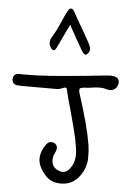

<svg xmlns="http://www.w3.org/2000/svg" viewBox="-62 -1005 713 1051"><g transform="rotate(5 294.0 -480.0)"><path d="M0 -548.8Q2 -565.4 11.7 -572.3Q17.6 -576.2 23.9 -577.1Q30.3 -578.1 35.2 -578.1Q42 -578.1 45.9 -577.1H54.7Q130.9 -577.1 206.5 -582.5Q282.2 -587.9 358.4 -595.7Q374 -597.7 389.6 -598.6Q405.3 -599.6 420.9 -601.6Q430.7 -603.5 439.9 -604Q449.2 -604.5 459 -605.5Q475.6 -607.4 493.2 -609.4Q510.7 -611.3 528.3 -612.3Q539.1 -612.3 551.8 -610.4Q564.5 -608.4 572.3 -600.6Q582 -590.8 580.1 -575.2Q578.1 -556.6 565.4 -544.9Q553.7 -533.2 534.2 -533.2Q526.4 -533.2 517.6 -536.1Q500 -542 480.5 -542Q469.7 -542 459 -541Q448.2 -540 437.5 -538.1Q426.8 -536.1 416 -535.2Q405.3 -534.2 394.5 -534.2Q376 -532.2 371.1 -527.3Q366.2 -519.5 372.1 -500Q376 -485.4 382.8 -466.8Q401.4 -407.2 418 -346.7Q434.6 -286.1 445.3 -223.6Q450.2 -189.5 449.7 -150.9Q449.2 -112.3 429.7 -75.2Q389.6 -1 315.4 0H312.5Q271.5 0 245.6 -19Q219.7 -38.1 200.2 -72.3Q165 -131.8 210 -201.2Q212.9 -205.1 220.7 -213.4Q228.5 -221.7 242.2 -221.7Q246.1 -221.7 253.9 -219.7Q264.6 -214.8 268.6 -209.5Q272.5 -204.1 273.4 -199.2Q276.4 -188.5 270.5 -173.8Q268.6 -169.9 268.6 -169.9Q264.6 -161.1 261.2 -152.3Q257.8 -143.6 256.8 -135.7Q251 -81.1 303.7 -66.4Q307.6 -64.5 311 -64.5Q314.5 -64.5 317.4 -64.5Q344.7 -64.5 366.2 -102.5Q387.7 -138.7 378.9 -199.2Q371.1 -252 357.4 -303.7Q343.8 -355.5 330.1 -406.2Q322.3 -431.6 315.4 -458.5Q308.6 -485.4 301.8 -512.7Q299.8 -522.5 296.9 -523.9Q293.9 -525.4 292 -525.4Q287.1 -525.4 282.2 -523.4Q277.3 -521.5 272.5 -519.5Q265.6 -517.6 259.8 -515.6Q253.9 -513.7 248 -513.7H246.1H137.7H51.8H50.8Q40 -513.7 27.8 -515.1Q15.6 -516.6 7.8 -524.4Q-1 -533.2 0 -548.8ZM288.1 -870.1Q272.5 -838.9 258.8 -809.1Q245.1 -779.3 231.4 -751Q228.5 -744.1 224.6 -737.3Q220.7 -730.5 216.8 -726.6Q212.9 -722.7 207.5 -723.6Q202.1 -724.6 196.3 -732.4Q183.6 -749 185.1 -766.1Q186.5 -783.2 196.3 -797.9Q214.8 -828.1 229.5 -861.8Q244.1 -895.5 259.8 -929.7Q265.6 -941.4 271 -949.2Q276.4 -957 282.2 -959Q288.1 -960.9 294.4 -956.1Q300.8 -951.2 307.6 -937.5Q329.1 -897.5 351.6 -859.9Q374 -822.3 395.5 -782.2Q402.3 -769.5 407.2 -754.9Q412.1 -740.2 399.4 -723.6Q393.6 -715.8 388.7 -714.8Q383.8 -713.9 379.4 -716.8Q375 -719.7 370.6 -726.1Q366.2 -732.4 362.3 -738.3Q343.8 -769.5 325.7 -802.2Q307.6 -835 288.1 -870.1Z"/></g></svg>

Font: Scriphy
Style: Regular
Weight: 400
Designer: Ala M. Lockhart
Foundry: Ala M. Lockhart
Version: Version 1.0 2021